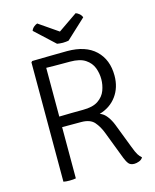

<svg xmlns="http://www.w3.org/2000/svg" viewBox="-128 -960 847 1052"><g transform="rotate(-15 295.0 -434.0)"><path d="M521.5 -489.5Q521.5 -422 486.2 -373.8Q451 -325.5 389 -307.5Q411.5 -300 428.5 -277.2Q445.5 -254.5 456 -227.5L509.5 -88.5Q522 -55 530.8 -41Q539.5 -27 551 -17.5Q544 -5 529 0.5Q514 6 502 6Q480.5 6 470.2 -6.2Q460 -18.5 451 -41.5L391.5 -197Q376.5 -237 353.2 -263.8Q330 -290.5 279 -290.5H171V0Q156.5 3 134.5 3Q113.5 3 100.5 0V-677L106.5 -683Q158 -683.5 208.2 -684.8Q258.5 -686 305.5 -686Q410 -686 465.8 -632.8Q521.5 -579.5 521.5 -489.5ZM171 -627V-350.5Q203.5 -351.5 239.5 -352Q275.5 -352.5 306 -352.5Q362 -352.5 392.5 -373.2Q423 -394 434.8 -425.5Q446.5 -457 446.5 -489.5Q446.5 -522.5 434.8 -553.8Q423 -585 392.5 -605.5Q362 -626 306 -626Q289 -626 264.2 -626Q239.5 -626 214.5 -626.2Q189.5 -626.5 171 -627ZM404 -874.5Q413.5 -871.5 423.8 -863Q434 -854.5 438.5 -842L327.5 -739Q321 -738 312.5 -737Q304 -736 295 -736Q286 -736 277.5 -737Q269 -738 262.5 -739L151.5 -842Q156 -854.5 166.2 -863Q176.5 -871.5 186 -874.5L295 -799.5Z"/></g></svg>

Font: Signika Negative SC Light
Style: Regular
Weight: 300
Designer: Anna Giedryś
Foundry: Anna Giedryś
Version: Version 2.000; ttfautohint (v1.8.3) -l 8 -r 50 -G 200 -x 9 -